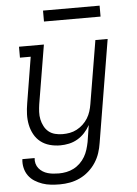

<svg xmlns="http://www.w3.org/2000/svg" viewBox="-61 -755 721 1014"><g transform="rotate(-5 300.0 -248.0)"><path d="M215 213Q191 213 167.5 210.5Q144 208 122.5 200.5Q101 193 82 181Q63 169 50 151Q37 133 31.5 110Q26 87 29 63H94Q92 78 96 92.5Q100 107 109 118Q118 129 130 136.5Q142 144 156 148Q170 152 185 153.5Q200 155 215 155Q235 155 255 151Q275 147 293.5 137.5Q312 128 327.5 113Q343 98 353.5 80Q364 62 370 42.5Q376 23 380 3L394 -86Q382 -64 365 -45.5Q348 -27 326.5 -14.5Q305 -2 281.5 3Q258 8 235 8Q206 8 179 0.5Q152 -7 131 -23.5Q110 -40 97 -64Q84 -88 78.5 -115Q73 -142 74 -170.5Q75 -199 80 -228L120 -472H63V-530H195L143 -218Q140 -198 139 -177.5Q138 -157 142 -138Q146 -119 155 -101.5Q164 -84 178.5 -72Q193 -60 212.5 -55Q232 -50 252 -50Q252 -50 252.5 -50Q253 -50 253 -50Q272 -50 291 -53.5Q310 -57 328 -66.5Q346 -76 361 -90Q376 -104 386.5 -121Q397 -138 403 -157Q409 -176 412 -195L468 -530H533L443 13Q439 40 430.5 66Q422 92 406.5 116Q391 140 369 159.5Q347 179 321.5 191Q296 203 269 208Q242 213 215 213ZM206 -651V-709H506V-651Z"/></g></svg>

Font: Iosevka Curly Slab LtEx
Style: Italic
Weight: 300
Width: 7
Italic angle: -9°
Monospace: yes
Designer: Belleve Invis
Foundry: Belleve Invis
Version: Version 11.1.0; ttfautohint (v1.8.3)